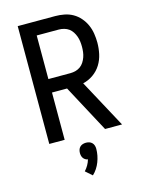

<svg xmlns="http://www.w3.org/2000/svg" viewBox="-142 -820 884 1157"><g transform="rotate(-15 300.0 -242.0)"><path d="M85 0V-735H319Q347 -735 375.5 -729.5Q404 -724 428.5 -710Q453 -696 472 -674Q491 -652 502.5 -626Q514 -600 518.5 -571.5Q523 -543 523 -515Q523 -480 515.5 -445Q508 -410 489.5 -380Q471 -350 441.5 -329Q412 -308 377 -300L539 0H433L275 -295H181V0ZM181 -379H319Q335 -379 351.5 -383.5Q368 -388 381 -397.5Q394 -407 403 -421Q412 -435 417.5 -450.5Q423 -466 425 -482.5Q427 -499 427 -515Q427 -531 425 -547.5Q423 -564 417.5 -579.5Q412 -595 403 -609Q394 -623 381 -632.5Q368 -642 351.5 -646.5Q335 -651 319 -651H181ZM290 251 249 215Q262 201 271.5 184.5Q281 168 286 150Q278 149 270.5 144.5Q263 140 258 133Q253 126 251 117.5Q249 109 249 101Q249 91 252 81Q255 71 262.5 63.5Q270 56 280 53Q290 50 300 50Q310 50 320 53Q330 56 337.5 63.5Q345 71 348 81Q351 91 351 101Q351 122 347 142.5Q343 163 335.5 182.5Q328 202 316.5 219.5Q305 237 290 251Z"/></g></svg>

Font: Iosevka Fixed Medium Extended
Style: Regular
Weight: 500
Width: 7
Monospace: yes
Designer: Belleve Invis
Foundry: Belleve Invis
Version: Version 24.1.1; ttfautohint (v1.8.4)